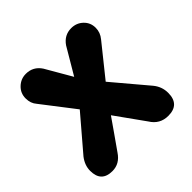

<svg xmlns="http://www.w3.org/2000/svg" viewBox="-154 -719 856 856"><g transform="rotate(-45 273.5 -291.5)"><path d="M43 -139.2 180.2 -299.8 62 -453.1Q43.9 -473.6 43.9 -504.9Q43.9 -537.6 67.1 -559.8Q90.3 -582 122.1 -582Q168 -582 193.8 -543L265.1 -419.9L338.9 -544.9Q365.2 -583 409.2 -583Q441.9 -583 464.8 -561.3Q487.8 -539.6 487.8 -506.8Q487.8 -477.1 467.8 -453.1L349.1 -305.2L485.8 -143.1Q511.2 -112.3 511.2 -73.2Q511.2 0 439 0Q386.2 0 357.9 -45.9L259.8 -183.1Q246.6 -164.6 213.9 -117.2Q181.2 -69.8 163.1 -44.9Q134.8 -2 88.9 -2Q19 -2 19 -73.2Q19 -107.9 43 -139.2Z"/></g></svg>

Font: BPreplay
Style: Bold
Weight: 700
Designer: Magenta/George Triantafyllakos
Foundry: Magenta/George Triantafyllakos
Version: Version 1.00